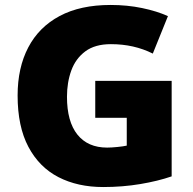

<svg xmlns="http://www.w3.org/2000/svg" viewBox="-20 -744 780 774"><path d="M364 -418H672V-33Q617 -14 545.5 -2Q474 10 396 10Q293 10 215.5 -30Q138 -70 94.5 -152Q51 -234 51 -359Q51 -471 94 -553Q137 -635 220.5 -679.5Q304 -724 426 -724Q493 -724 553 -711.5Q613 -699 657 -679L596 -528Q558 -547 516 -556.5Q474 -566 427 -566Q363 -566 324 -537Q285 -508 267.5 -460Q250 -412 250 -354Q250 -254 292 -201.5Q334 -149 412 -149Q429 -149 453.5 -151.5Q478 -154 491 -157V-269H364Z"/></svg>

Font: Noto Sans Black
Style: Regular
Weight: 900
Designer: Monotype Design Team
Foundry: Monotype Imaging Inc.
Version: Version 2.007